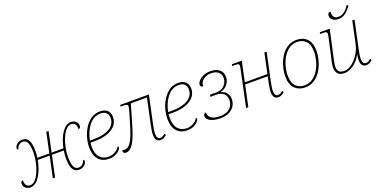

<svg xmlns="http://www.w3.org/2000/svg" viewBox="-40 -1478 4404 2237"><g transform="rotate(-20 2162.0 -359.0)"><path d="M65 10Q29 10 4.5 -10.5Q-20 -31 -20 -66Q-20 -80 -13 -89.5Q-6 -99 7 -99Q7 -52 25 -33.5Q43 -15 71 -15Q103 -15 132 -45.5Q161 -76 184 -127.5Q207 -179 220.5 -241.5Q234 -304 234 -368Q234 -434 218 -477.5Q202 -521 157 -521Q132 -521 112 -505Q92 -489 80 -453Q66 -458 66 -473Q66 -490 78.5 -506.5Q91 -523 112 -534.5Q133 -546 159 -546Q203 -546 225 -520.5Q247 -495 254.5 -455Q262 -415 262 -369Q262 -353 261 -333Q260 -313 256 -287H404L457 -536H485L432 -287H579Q593 -357 620 -416Q647 -475 683.5 -510.5Q720 -546 763 -546Q799 -546 823.5 -525.5Q848 -505 848 -470Q848 -456 841.5 -446.5Q835 -437 821 -437Q821 -484 803.5 -502.5Q786 -521 757 -521Q726 -521 696.5 -490.5Q667 -460 644 -408.5Q621 -357 607.5 -294.5Q594 -232 594 -168Q594 -102 610 -58.5Q626 -15 671 -15Q696 -15 716 -31Q736 -47 748 -83Q762 -78 762 -63Q762 -47 749.5 -30Q737 -13 716 -1.5Q695 10 669 10Q626 10 603.5 -15.5Q581 -41 573.5 -81Q566 -121 566 -167Q566 -186 567.5 -207Q569 -228 574 -262H427L371 0H343L399 -262H252Q238 -189 211 -127Q184 -65 146.5 -27.5Q109 10 65 10Z M1038 10Q958 10 911 -41.5Q864 -93 864 -195Q864 -249 880.5 -310Q897 -371 930 -424.5Q963 -478 1011.5 -512Q1060 -546 1124 -546Q1183 -546 1215 -516Q1247 -486 1247 -435Q1247 -374 1210 -330.5Q1173 -287 1106.5 -264Q1040 -241 951 -241H897Q894 -217 894 -195Q894 -104 934.5 -59.5Q975 -15 1042 -15Q1086 -15 1124.5 -37Q1163 -59 1180 -92Q1190 -89 1190 -77Q1190 -63 1171.5 -42.5Q1153 -22 1119 -6Q1085 10 1038 10ZM900 -266H947Q1028 -266 1089 -285Q1150 -304 1183.5 -341Q1217 -378 1217 -432Q1217 -471 1194 -496Q1171 -521 1121 -521Q1075 -521 1038 -499Q1001 -477 973 -440Q945 -403 926.5 -357.5Q908 -312 900 -266Z M1251 10Q1214 10 1214 -17Q1214 -21 1214.5 -24.5Q1215 -28 1216 -32Q1228 -28 1243 -28Q1292 -28 1328 -87.5Q1364 -147 1402 -277L1452 -448Q1455 -459 1457 -468.5Q1459 -478 1459 -485Q1459 -506 1446 -511Q1433 -516 1412 -516H1370L1374 -536H1729L1657 -198Q1650 -167 1645 -134.5Q1640 -102 1640 -77Q1640 -48 1651 -31.5Q1662 -15 1682 -15Q1711 -15 1741 -44L1755 -26Q1737 -10 1720 0Q1703 10 1679 10Q1612 10 1612 -77Q1612 -101 1617 -132Q1622 -163 1629 -198L1696 -511H1496L1427 -274Q1384 -126 1342.5 -58Q1301 10 1251 10Z M2008 10Q1928 10 1881 -41.5Q1834 -93 1834 -195Q1834 -249 1850.5 -310Q1867 -371 1900 -424.5Q1933 -478 1981.5 -512Q2030 -546 2094 -546Q2153 -546 2185 -516Q2217 -486 2217 -435Q2217 -374 2180 -330.5Q2143 -287 2076.5 -264Q2010 -241 1921 -241H1867Q1864 -217 1864 -195Q1864 -104 1904.5 -59.5Q1945 -15 2012 -15Q2056 -15 2094.5 -37Q2133 -59 2150 -92Q2160 -89 2160 -77Q2160 -63 2141.5 -42.5Q2123 -22 2089 -6Q2055 10 2008 10ZM1870 -266H1917Q1998 -266 2059 -285Q2120 -304 2153.5 -341Q2187 -378 2187 -432Q2187 -471 2164 -496Q2141 -521 2091 -521Q2045 -521 2008 -499Q1971 -477 1943 -440Q1915 -403 1896.5 -357.5Q1878 -312 1870 -266Z M2424 10Q2341 10 2295.5 -15Q2250 -40 2250 -76Q2250 -92 2258.5 -101.5Q2267 -111 2280 -111Q2280 -86 2293 -64Q2306 -42 2337.5 -28.5Q2369 -15 2427 -15Q2502 -15 2545.5 -54Q2589 -93 2589 -157Q2589 -208 2556 -236.5Q2523 -265 2464 -265H2392L2398 -290H2478Q2537 -290 2575.5 -328Q2614 -366 2614 -423Q2614 -468 2581.5 -494.5Q2549 -521 2490 -521Q2435 -521 2395.5 -489.5Q2356 -458 2356 -408Q2323 -410 2323 -437Q2323 -460 2344 -485.5Q2365 -511 2403.5 -528.5Q2442 -546 2493 -546Q2564 -546 2604 -512.5Q2644 -479 2644 -423Q2644 -371 2611.5 -330.5Q2579 -290 2526 -277V-276Q2569 -264 2594 -233Q2619 -202 2619 -158Q2619 -85 2566 -37.5Q2513 10 2424 10Z M3139 10Q3072 10 3072 -77Q3072 -101 3077 -132Q3082 -163 3089 -198L3103 -262H2823L2767 0H2739L2833 -442Q2836 -457 2838 -468.5Q2840 -480 2840 -488Q2840 -508 2825.5 -512Q2811 -516 2776 -516H2754L2758 -536H2881L2828 -287H3108L3161 -536H3189L3117 -198Q3110 -167 3105 -134.5Q3100 -102 3100 -77Q3100 -48 3111 -31.5Q3122 -15 3142 -15Q3171 -15 3201 -44L3215 -26Q3197 -10 3180 0Q3163 10 3139 10Z M3469 10Q3393 10 3343.5 -38.5Q3294 -87 3294 -190Q3294 -234 3304.5 -283Q3315 -332 3336 -378.5Q3357 -425 3389 -463Q3421 -501 3464.5 -523.5Q3508 -546 3563 -546Q3640 -546 3689 -497.5Q3738 -449 3738 -346Q3738 -302 3727.5 -253Q3717 -204 3696 -157.5Q3675 -111 3643 -73Q3611 -35 3567.5 -12.5Q3524 10 3469 10ZM3473 -15Q3530 -15 3574 -46.5Q3618 -78 3648 -128Q3678 -178 3693 -235.5Q3708 -293 3708 -346Q3708 -438 3666.5 -479.5Q3625 -521 3559 -521Q3502 -521 3458 -489.5Q3414 -458 3384 -408Q3354 -358 3339 -300.5Q3324 -243 3324 -190Q3324 -98 3365.5 -56.5Q3407 -15 3473 -15Z M4108 -606Q4063 -606 4036.5 -627.5Q4010 -649 4010 -680Q4010 -696 4018.5 -708.5Q4027 -721 4046 -721Q4046 -675 4061 -653Q4076 -631 4115 -631Q4147 -631 4172.5 -645.5Q4198 -660 4217.5 -682.5Q4237 -705 4250 -728L4268 -716Q4252 -691 4229.5 -665.5Q4207 -640 4177 -623Q4147 -606 4108 -606ZM3961 10Q3900 10 3876 -20Q3852 -50 3852 -92Q3852 -117 3858 -148Q3864 -179 3870 -204L3923 -442Q3926 -457 3928 -468.5Q3930 -480 3930 -488Q3930 -508 3915.5 -512Q3901 -516 3866 -516H3844L3848 -536H3971L3898 -204Q3891 -170 3885.5 -143Q3880 -116 3880 -96Q3880 -75 3886.5 -56.5Q3893 -38 3911.5 -26.5Q3930 -15 3966 -15Q3999 -15 4034 -34.5Q4069 -54 4101.5 -88.5Q4134 -123 4158.5 -169Q4183 -215 4194 -268L4251 -536H4279L4207 -198Q4200 -167 4195 -134.5Q4190 -102 4190 -77Q4190 -48 4201 -31.5Q4212 -15 4232 -15Q4261 -15 4291 -44L4305 -26Q4287 -10 4270 0Q4253 10 4229 10Q4162 10 4162 -77Q4162 -104 4170 -142H4168Q4123 -64 4065.5 -27Q4008 10 3961 10Z"/></g></svg>

Font: Noto Serif Thin
Style: Italic
Weight: 100
Italic angle: -12°
Designer: Monotype Design Team
Foundry: Monotype Imaging Inc.
Version: Version 2.014; ttfautohint (v1.8.4.7-5d5b)